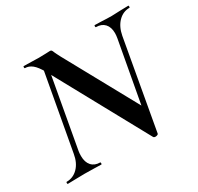

<svg xmlns="http://www.w3.org/2000/svg" viewBox="-144 -789 996 967"><g transform="rotate(-30 353.5 -305.0)"><path d="M102 -613Q99 -613 99 -619Q99 -625 102 -625L149 -624Q164 -623 189 -623Q213 -623 230.5 -624Q248 -625 254 -625Q260 -625 263 -621.5Q266 -618 270 -607Q272 -603 276.5 -593.5Q281 -584 287 -573L523 -143L516 7Q516 10 510.5 12.5Q505 15 499 15Q490 15 487 9L185 -543Q163 -582 143.5 -597.5Q124 -613 102 -613ZM-2 -12Q36 -12 63.5 -40Q91 -68 99 -116L187 -602L214 -600L127 -116Q125 -106 125 -88Q125 -52 143 -32Q161 -12 193 -12Q195 -12 195 -6Q195 0 193 0Q167 0 153 -1L96 -2L42 -1Q27 0 -2 0Q-5 0 -5 -6Q-5 -12 -2 -12ZM497 -54 580 -509Q583 -526 583 -539Q583 -574 565 -593.5Q547 -613 515 -613Q512 -613 512 -619Q512 -625 515 -625L551 -624Q587 -622 612 -622Q630 -622 666 -624L710 -625Q712 -625 712 -619Q712 -613 710 -613Q672 -613 644.5 -585Q617 -557 608 -509L516 7Z"/></g></svg>

Font: Cormorant Infant
Style: Bold Italic
Weight: 700
Italic angle: -10°
Designer: Christian Thalmann (Catharsis Fonts)
Foundry: Catharsis Fonts
Version: Version 4.000